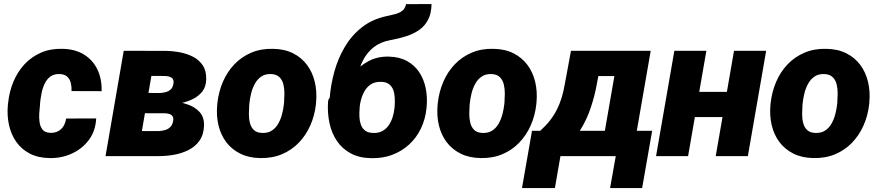

<svg xmlns="http://www.w3.org/2000/svg" viewBox="-20 -783 4409 963"><path d="M232.4 -116.7Q255.4 -116.2 272 -125.2Q288.6 -134.3 298.6 -150.6Q308.6 -167 311.5 -188.5L462.4 -189Q459.5 -126.5 426 -81.5Q392.6 -36.6 340.3 -12.7Q288.1 11.2 228 9.8Q170.4 8.8 128.9 -12.9Q87.4 -34.7 61.5 -71.5Q35.6 -108.4 25.1 -156.2Q14.6 -204.1 19.5 -257.3L21 -269Q26.9 -324.7 47.6 -374Q68.4 -423.3 103 -460.7Q137.7 -498 185.3 -518.8Q232.9 -539.6 292.5 -538.1Q356 -537.1 400.6 -509.8Q445.3 -482.4 468.3 -435.1Q491.2 -387.7 489.7 -325.7L338.9 -326.2Q339.8 -347.2 335.2 -366.5Q330.6 -385.7 317.4 -398.2Q304.2 -410.6 279.3 -411.6Q250.5 -412.6 232.4 -398.9Q214.4 -385.3 203.9 -363Q193.4 -340.8 188.5 -315.7Q183.6 -290.5 181.2 -268.6L180.7 -257.3Q178.7 -239.7 177 -216.1Q175.3 -192.4 178.5 -169.9Q181.6 -147.5 193.8 -132.6Q206.1 -117.7 232.4 -116.7Z M803.2 -214.8 642.1 -215.3 659.2 -316.9 782.2 -316.4Q797.4 -317.4 811.3 -321Q825.2 -324.7 835.4 -333.7Q845.7 -342.8 849.1 -359.4Q852.1 -371.6 849.9 -379.6Q847.7 -387.7 841.8 -392.3Q835.9 -397 827.1 -399.2Q818.4 -401.4 807.6 -401.9L739.3 -402.3L669.9 0H509.3L600.6 -528.3L812 -527.8Q846.7 -527.3 882.8 -520.5Q918.9 -513.7 949.2 -497.8Q979.5 -481.9 997.6 -454.1Q1015.6 -426.3 1014.2 -383.8Q1013.2 -347.7 994.6 -324Q976.1 -300.3 947 -286.1Q918 -272 885.3 -265.1Q852.5 -258.3 823.7 -256.3ZM771.5 0H566.9L637.7 -126L776.4 -125.5Q793 -126.5 807.6 -130.6Q822.3 -134.8 833 -144.8Q843.8 -154.8 847.7 -172.4Q851.1 -188 846.9 -197Q842.8 -206.1 832.5 -210.2Q822.3 -214.4 808.1 -214.8L673.8 -215.3L692.9 -316.9L822.8 -316.4L848.1 -275.4Q883.8 -271.5 919.9 -259.5Q956.1 -247.6 980 -222.4Q1003.9 -197.3 1003.4 -154.8Q1002 -107.9 980.7 -77.6Q959.5 -47.4 925 -30.3Q890.6 -13.2 850.3 -6.3Q810.1 0.5 771.5 0Z M1069.3 -255.9 1070.3 -266.1Q1076.7 -323.2 1098.1 -373Q1119.6 -422.9 1155.5 -460.4Q1191.4 -498 1240.2 -518.8Q1289.1 -539.6 1349.6 -538.1Q1407.7 -537.1 1450.2 -515.6Q1492.7 -494.1 1520 -457.3Q1547.4 -420.4 1558.8 -372.3Q1570.3 -324.2 1565.4 -270L1564.5 -259.3Q1558.1 -202.6 1536.1 -153.3Q1514.2 -104 1478.3 -66.9Q1442.4 -29.8 1393.6 -9.3Q1344.7 11.2 1284.7 9.8Q1227.5 8.8 1184.8 -12.5Q1142.1 -33.7 1114.7 -70.1Q1087.4 -106.4 1075.9 -154.1Q1064.5 -201.7 1069.3 -255.9ZM1231 -266.1 1230 -255.9Q1228.5 -235.8 1228.3 -212.2Q1228 -188.5 1233.4 -166.7Q1238.8 -145 1253.2 -131.1Q1267.6 -117.2 1294.9 -116.2Q1324.2 -115.2 1344 -128.4Q1363.8 -141.6 1376 -163.6Q1388.2 -185.5 1394.8 -210.9Q1401.4 -236.3 1403.8 -259.8L1404.8 -270Q1406.2 -289.6 1406.5 -313.7Q1406.7 -337.9 1401.4 -359.9Q1396 -381.8 1381.3 -396.2Q1366.7 -410.6 1339.4 -411.6Q1310.1 -412.6 1290.3 -398.9Q1270.5 -385.3 1258.3 -363Q1246.1 -340.8 1239.7 -315.2Q1233.4 -289.6 1231 -266.1Z M2016.6 -762.2 2144.5 -762.7Q2143.6 -715.8 2127.4 -684.6Q2111.3 -653.3 2083.5 -633.5Q2055.7 -613.8 2019 -601.8Q1982.4 -589.8 1940.9 -582.5Q1889.2 -573.2 1855.7 -547.1Q1822.3 -521 1802.2 -483.2Q1782.2 -445.3 1772.5 -400.9Q1762.7 -356.4 1758.8 -310.1L1757.8 -296.9L1632.8 -273.9L1633.3 -287.6Q1638.2 -355 1656.5 -421.9Q1674.8 -488.8 1708.7 -546.6Q1742.7 -604.5 1794.4 -645.5Q1846.2 -686.5 1918.5 -702.1Q1938 -706.5 1959 -711.4Q1980 -716.3 1996.1 -727.8Q2012.2 -739.3 2016.6 -762.2ZM1931.2 -499Q1983.9 -497.6 2021.5 -476.8Q2059.1 -456.1 2082.3 -421.4Q2105.5 -386.7 2114.7 -342.8Q2124 -298.8 2120.1 -250.5L2119.1 -239.7Q2113.3 -184.1 2090.8 -137.7Q2068.4 -91.3 2031.7 -57.9Q1995.1 -24.4 1947 -6.3Q1898.9 11.7 1841.8 10.3Q1781.7 9.3 1739.3 -13.7Q1696.8 -36.6 1670.4 -75.2Q1644 -113.8 1633.1 -163.3Q1622.1 -212.9 1625 -267.6L1626 -278.3Q1627.9 -288.1 1639.4 -297.9Q1650.9 -307.6 1663.8 -316.7Q1676.8 -325.7 1683.1 -334.5Q1714.8 -377 1750 -415Q1785.2 -453.1 1829.3 -476.8Q1873.5 -500.5 1931.2 -499ZM1891.1 -372.6Q1855.5 -373.5 1833.3 -355.2Q1811 -336.9 1799.3 -307.9Q1787.6 -278.8 1784.2 -248.5L1783.7 -238.3Q1781.7 -217.8 1782.7 -196.8Q1783.7 -175.8 1790 -157.7Q1796.4 -139.6 1811 -128.2Q1825.7 -116.7 1851.6 -116.2Q1878.4 -115.2 1897.7 -125.7Q1917 -136.2 1929.4 -154.3Q1941.9 -172.4 1949 -194.8Q1956.1 -217.3 1958.5 -240.2L1959.5 -250.5Q1960.9 -270.5 1960 -291.7Q1959 -313 1952.6 -331.1Q1946.3 -349.1 1931.6 -360.6Q1917 -372.1 1891.1 -372.6Z M2174.8 -255.9 2175.8 -266.1Q2182.1 -323.2 2203.6 -373Q2225.1 -422.9 2261 -460.4Q2296.9 -498 2345.7 -518.8Q2394.5 -539.6 2455.1 -538.1Q2513.2 -537.1 2555.7 -515.6Q2598.1 -494.1 2625.5 -457.3Q2652.8 -420.4 2664.3 -372.3Q2675.8 -324.2 2670.9 -270L2669.9 -259.3Q2663.6 -202.6 2641.6 -153.3Q2619.6 -104 2583.7 -66.9Q2547.9 -29.8 2499 -9.3Q2450.2 11.2 2390.1 9.8Q2333 8.8 2290.3 -12.5Q2247.6 -33.7 2220.2 -70.1Q2192.9 -106.4 2181.4 -154.1Q2169.9 -201.7 2174.8 -255.9ZM2336.4 -266.1 2335.4 -255.9Q2334 -235.8 2333.7 -212.2Q2333.5 -188.5 2338.9 -166.7Q2344.2 -145 2358.6 -131.1Q2373 -117.2 2400.4 -116.2Q2429.7 -115.2 2449.5 -128.4Q2469.2 -141.6 2481.4 -163.6Q2493.7 -185.5 2500.2 -210.9Q2506.8 -236.3 2509.3 -259.8L2510.3 -270Q2511.7 -289.6 2512 -313.7Q2512.2 -337.9 2506.8 -359.9Q2501.5 -381.8 2486.8 -396.2Q2472.2 -410.6 2444.8 -411.6Q2415.5 -412.6 2395.8 -398.9Q2376 -385.3 2363.8 -363Q2351.6 -340.8 2345.2 -315.2Q2338.9 -289.6 2336.4 -266.1Z M2843.8 -528.3H3004.9L2973.6 -362.3Q2963.9 -306.2 2943.6 -244.6Q2923.3 -183.1 2889.4 -128.9Q2855.5 -74.7 2805.7 -39.3Q2755.9 -3.9 2688 0H2667L2677.7 -125L2689 -126.5Q2717.3 -151.9 2737.8 -178Q2758.3 -204.1 2772.7 -232.4Q2787.1 -260.7 2796.9 -292.7Q2806.6 -324.7 2813 -361.8ZM2888.2 -528.3H3243.7L3151.9 0H2991.7L3061.5 -401.4H2866.2ZM2648.4 -127H3251L3200.7 160.2H3040L3068.4 0H2791L2763.2 160.2H2598.1Z M3685.1 -322.3 3662.6 -195.8H3405.8L3428.2 -322.3ZM3522.9 -528.3 3431.2 0H3270.5L3362.3 -528.3ZM3822.8 -528.3 3731 0H3569.8L3661.6 -528.3Z M3844.2 -255.9 3845.2 -266.1Q3851.6 -323.2 3873 -373Q3894.5 -422.9 3930.4 -460.4Q3966.3 -498 4015.1 -518.8Q4064 -539.6 4124.5 -538.1Q4182.6 -537.1 4225.1 -515.6Q4267.6 -494.1 4294.9 -457.3Q4322.3 -420.4 4333.7 -372.3Q4345.2 -324.2 4340.3 -270L4339.4 -259.3Q4333 -202.6 4311 -153.3Q4289.1 -104 4253.2 -66.9Q4217.3 -29.8 4168.5 -9.3Q4119.6 11.2 4059.6 9.8Q4002.4 8.8 3959.7 -12.5Q3917 -33.7 3889.6 -70.1Q3862.3 -106.4 3850.8 -154.1Q3839.4 -201.7 3844.2 -255.9ZM4005.9 -266.1 4004.9 -255.9Q4003.4 -235.8 4003.2 -212.2Q4002.9 -188.5 4008.3 -166.7Q4013.7 -145 4028.1 -131.1Q4042.5 -117.2 4069.8 -116.2Q4099.1 -115.2 4118.9 -128.4Q4138.7 -141.6 4150.9 -163.6Q4163.1 -185.5 4169.7 -210.9Q4176.3 -236.3 4178.7 -259.8L4179.7 -270Q4181.2 -289.6 4181.4 -313.7Q4181.6 -337.9 4176.3 -359.9Q4170.9 -381.8 4156.2 -396.2Q4141.6 -410.6 4114.3 -411.6Q4085 -412.6 4065.2 -398.9Q4045.4 -385.3 4033.2 -363Q4021 -340.8 4014.6 -315.2Q4008.3 -289.6 4005.9 -266.1Z"/></svg>

Font: Roboto Black
Style: Italic
Weight: 900
Italic angle: -12°
Designer: Christian Robertson
Foundry: Google
Version: Version 3.0; 2020